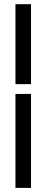

<svg xmlns="http://www.w3.org/2000/svg" viewBox="-20 -712 222 918"><path d="M53.9 -262.9H128.3V186.3H53.9ZM53.9 -691.9H128.3V-309.7H53.9Z"/></svg>

Font: Playfair Micro SmCond SmLight
Style: Regular
Weight: 360
Width: 4
Designer: Claus Eggers Sørensen
Foundry: Claus Eggers Sørensen
Version: Version 2.100;Glyphs 3.2 (3219)